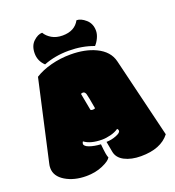

<svg xmlns="http://www.w3.org/2000/svg" viewBox="-144 -916 948 1039"><g transform="rotate(-20 329.5 -396.5)"><path d="M345.2 -320.3Q332.5 -394.5 328.1 -408.2Q322.8 -422.4 312 -422.4Q307.1 -422.4 300.3 -419.4L318.8 -320.8Q322.8 -316.9 331.1 -316.9Q339.4 -316.9 345.2 -320.3ZM222.2 -174.3Q217.3 -167.5 217.3 -161.6Q217.3 -147.5 243.9 -137.9Q270.5 -128.4 308.6 -126Q314.9 -55.7 322.3 -45.9Q313 -27.8 271 -9.5Q229 8.8 176.3 8.8Q106.4 8.8 56.6 -21.2Q6.8 -51.3 6.8 -98.6Q6.8 -111.3 9.3 -121.1L113.3 -585.9Q152.3 -610.8 206.5 -625Q260.7 -639.2 319.3 -639.2Q403.3 -639.2 462.9 -610.8Q530.8 -578.6 545.4 -517.6L656.7 -57.1Q606 8.8 491.2 8.8Q435.5 8.8 397 -11.2Q358.4 -31.2 352.1 -68.4L341.3 -127.9Q370.6 -128.4 397.9 -139.2Q425.3 -149.9 425.3 -161.6Q425.3 -169.4 418.9 -174.3Q400.4 -161.1 373.5 -154.3Q346.7 -147.5 323.7 -147.5Q257.8 -147.5 222.2 -174.3ZM172.4 -635.7Q139.6 -666.5 139.6 -710.4Q139.6 -754.4 165.3 -778.3Q190.9 -802.2 215.8 -802.2Q228.5 -780.3 254.2 -765.1Q279.8 -750 315.9 -750Q385.7 -750 413.6 -802.2Q439 -802.2 466.3 -778.1Q493.7 -753.9 493.7 -712.9Q493.7 -694.3 484.4 -673.6Q475.1 -652.8 460.4 -636.7Q395 -661.6 316.7 -661.6Q238.3 -661.6 172.4 -635.7Z"/></g></svg>

Font: Modak
Style: Regular
Weight: 400
Version: Version 1.036;PS Version 1.000;hotconv 1.0.79;makeotf.lib2.5